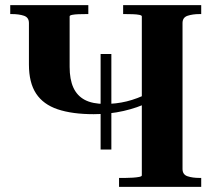

<svg xmlns="http://www.w3.org/2000/svg" viewBox="-20 -730 837 750"><path d="M445 0V-35H470Q484 -35 499 -36Q514 -37 524 -39Q534 -41 534 -45V-666Q534 -670 524 -672Q514 -674 499 -674.5Q484 -675 470 -675H461V-710H766V-675H759Q733 -675 713 -668.5Q693 -662 693 -640V-70Q693 -48 712.5 -41.5Q732 -35 759 -35H766V0ZM346 -284Q262 -284 205.5 -303Q149 -322 121 -364.5Q93 -407 93 -478V-640Q93 -662 73.5 -668.5Q54 -675 27 -675H20V-710H325V-675H316Q302 -675 287 -674.5Q272 -674 262 -672Q252 -670 252 -666V-469Q252 -420 266.5 -388Q281 -356 311 -340Q341 -324 390 -324Q434 -324 475 -334Q516 -344 560 -366V-330Q517 -309 462.5 -296.5Q408 -284 346 -284ZM373 -146V-519H415V-146Z"/></svg>

Font: Roboto Serif 144pt SemiBold
Style: Regular
Weight: 600
Version: Version 1.008